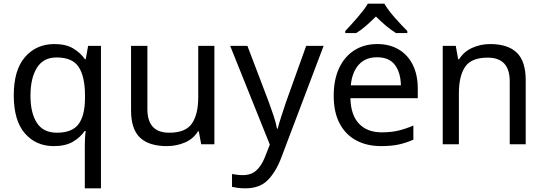

<svg xmlns="http://www.w3.org/2000/svg" viewBox="-20 -786 2965 1046"><path d="M442 240V11Q442 -7 443 -31Q444 -55 447 -72H441Q418 -38 377.5 -14Q337 10 273 10Q176 10 115.5 -59.5Q55 -129 55 -267Q55 -405 116.5 -475.5Q178 -546 276 -546Q339 -546 379 -522Q419 -498 443 -463H447L460 -536H530V240ZM290 -63Q372 -63 407 -108.5Q442 -154 443 -248V-266Q443 -368 409 -420.5Q375 -473 288 -473Q216 -473 181 -416.5Q146 -360 146 -265Q146 -170 181 -116.5Q216 -63 290 -63Z M694 -185V-536H783V-191Q783 -63 902 -63Q991 -63 1025.5 -113Q1060 -163 1060 -257V-536H1148V0H1076L1063 -71H1059Q1033 -29 987 -9.5Q941 10 889 10Q792 10 743 -36Q694 -82 694 -185Z M1234 -536H1328L1444 -231Q1459 -190 1471 -154Q1483 -118 1489 -85H1493Q1499 -110 1512 -150.5Q1525 -191 1539 -232L1648 -536H1743L1512 74Q1483 150 1439 195Q1395 240 1317 240Q1293 240 1275 237.5Q1257 235 1244 232V162Q1255 164 1270.5 166Q1286 168 1303 168Q1349 168 1377 142Q1405 116 1422 73L1450 2Z M2035 -546Q2103 -546 2153 -516Q2203 -486 2229.5 -431.5Q2256 -377 2256 -304V-251H1889Q1891 -160 1935.5 -112.5Q1980 -65 2060 -65Q2111 -65 2150.5 -74.5Q2190 -84 2232 -102V-25Q2191 -7 2151 1.5Q2111 10 2056 10Q1979 10 1921 -21Q1863 -52 1830.5 -113Q1798 -174 1798 -264Q1798 -352 1827.5 -415Q1857 -478 1910.5 -512Q1964 -546 2035 -546ZM2034 -474Q1971 -474 1934.5 -433.5Q1898 -393 1891 -321H2164Q2163 -389 2132 -431.5Q2101 -474 2034 -474ZM1984 -766H2074Q2083 -750 2098 -730Q2113 -710 2131 -689.5Q2149 -669 2167 -650Q2185 -631 2199 -617V-606H2137Q2111 -622 2083 -645.5Q2055 -669 2028 -696Q2001 -669 1974 -645.5Q1947 -622 1921 -606H1861V-617Q1874 -631 1891.5 -650Q1909 -669 1926.5 -689.5Q1944 -710 1959.5 -730Q1975 -750 1984 -766Z M2392 -536H2463L2476 -463H2481Q2507 -505 2553 -525.5Q2599 -546 2650 -546Q2747 -546 2795.5 -499Q2844 -452 2844 -349V0H2757V-343Q2757 -472 2637 -472Q2548 -472 2514 -422Q2480 -372 2480 -278V0H2392Z"/></svg>

Font: BC Sans
Style: Regular
Weight: 400
Designer: Monotype Design Team
Province of B.C.
Foundry: Monotype Imaging Inc.
Version: Version 2.000;GOOG;noto-source:20170915:90ef993387c0